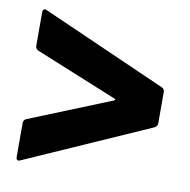

<svg xmlns="http://www.w3.org/2000/svg" viewBox="-62 -582 610 615"><g transform="rotate(10 243.0 -274.0)"><path d="M43 -30Q39 -28 37 -28Q29 -28 29 -39V-149Q29 -159 38 -163L305 -271Q308 -273 308 -274Q308 -276 305 -277L38 -386Q29 -391 29 -400V-509Q29 -516 32 -518Q35 -520 37 -520Q40 -520 43 -518L448 -339Q457 -335 457 -325V-223Q457 -214 448 -209Z"/></g></svg>

Font: LinhAnh
Style: Bold
Weight: 700
Designer: Jeremy Tribby
Foundry: Tribby Type
Version: Version 1.408